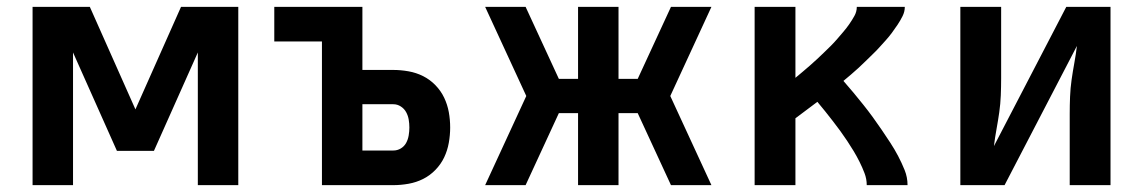

<svg xmlns="http://www.w3.org/2000/svg" viewBox="-20 -540 3340 560"><path d="M75 0V-520H242L375 -221L508 -520H675V0H557V-387L429 -100H321L193 -387V0Z M919 0V-419H780V-520H1037V-336H1127Q1149 -336 1171.5 -332Q1194 -328 1214 -318Q1234 -308 1250 -291.5Q1266 -275 1275.5 -255Q1285 -235 1289 -213Q1293 -191 1293 -168Q1293 -146 1289 -123.5Q1285 -101 1275.5 -81Q1266 -61 1250 -44.5Q1234 -28 1214 -18Q1194 -8 1171.5 -4Q1149 0 1127 0ZM1037 -101H1127Q1139 -101 1149 -107Q1159 -113 1164.5 -123Q1170 -133 1172 -145Q1174 -157 1174 -168Q1174 -180 1172 -191.5Q1170 -203 1164.5 -213Q1159 -223 1149 -229.5Q1139 -236 1127 -236H1037Z M1395 0 1515 -260 1395 -520H1513L1610 -310H1666V-520H1784V-310H1840L1937 -520H2055L1935 -260L2055 0H1937L1840 -210H1784V0H1666V-210H1610L1513 0Z M2181 0V-520H2300V-313Q2311 -322 2321.5 -331Q2332 -340 2342.5 -349Q2353 -358 2363 -367.5Q2373 -377 2383 -386.5Q2393 -396 2403 -406Q2413 -416 2422 -426.5Q2431 -437 2440 -447.5Q2449 -458 2457 -469.5Q2465 -481 2472 -493.5Q2479 -506 2479 -520H2619Q2619 -506 2612.5 -493Q2606 -480 2598 -468Q2590 -456 2581.5 -444.5Q2573 -433 2563.5 -422.5Q2554 -412 2544.5 -401.5Q2535 -391 2524.5 -381Q2514 -371 2504 -361Q2494 -351 2483.5 -341.5Q2473 -332 2462 -322.5Q2451 -313 2440 -304Q2455 -287 2469.5 -269.5Q2484 -252 2498 -234.5Q2512 -217 2525.5 -198.5Q2539 -180 2551.5 -161.5Q2564 -143 2576.5 -124Q2589 -105 2599.5 -85Q2610 -65 2618.5 -44Q2627 -23 2627 0H2508Q2508 -18 2501.5 -35Q2495 -52 2487 -68Q2479 -84 2470 -99Q2461 -114 2451 -129Q2441 -144 2430.5 -158.5Q2420 -173 2409 -187Q2398 -201 2387 -215Q2376 -229 2364 -243Q2348 -231 2332 -219Q2316 -207 2300 -195V0Z M2781 0V-520H2900V-312Q2900 -287 2899 -262Q2898 -237 2894.5 -212.5Q2891 -188 2886.5 -163.5Q2882 -139 2879 -114L3090 -520H3219V0H3100V-208Q3100 -233 3101 -258Q3102 -283 3105.5 -307.5Q3109 -332 3113.5 -356.5Q3118 -381 3121 -406L2910 0Z"/></svg>

Font: Zed Sans Extended
Style: Bold
Weight: 700
Width: 7
Designer: Belleve Invis
Foundry: Belleve Invis
Version: Version 1.0.0; ttfautohint (v1.8.4)